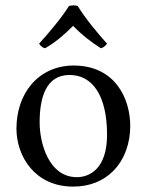

<svg xmlns="http://www.w3.org/2000/svg" viewBox="-20 -682 544 712"><path d="M268 -660C257.3 -663 246.7 -662.3 236 -660C207 -614 161 -560 125 -520C131 -511 138 -505 147 -503C186 -525 219 -554 251 -586C281 -555 316 -527 354 -503C363.4 -504.9 372 -513 377 -520C341 -560 297 -613 268 -660ZM41 -205C41 -103 109 10 251 10C315.4 10 363.8 -12.7 397.9 -46C442.7 -89.8 463 -152.7 463 -214C463 -318 406 -439 253 -439C187.2 -439 132.9 -412 96.3 -369C60 -326.4 41 -268.2 41 -205ZM238 -404C324 -404 377 -326 377 -182C377 -56 312 -25 265 -25C161 -25 127 -151 127 -228C127 -315 148 -404 238 -404Z"/></svg>

Font: Libertinus Serif
Style: Regular
Weight: 400
Designer: Philipp H. Poll
Foundry: Khaled Hosny
Version: Version 6.2